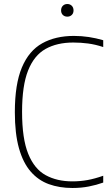

<svg xmlns="http://www.w3.org/2000/svg" viewBox="-20 -928 548 957"><path d="M341 9Q276 9 223.2 -10.2Q170.5 -29.5 132.8 -73Q95 -116.5 74.5 -189.2Q54 -262 54 -369Q54 -508.5 89.2 -592Q124.5 -675.5 190.5 -712.2Q256.5 -749 348.5 -749Q386 -749 422.5 -743.5Q459 -738 494.5 -727.5V-693.5Q455 -706.5 419 -711.2Q383 -716 345 -716Q264 -716 207 -684Q150 -652 120 -576.5Q90 -501 90 -371Q90 -236.5 120.8 -161Q151.5 -85.5 207.8 -54.8Q264 -24 340.5 -24Q379.5 -24 415.8 -30.5Q452 -37 494.5 -52V-18Q461 -6 422.8 1.5Q384.5 9 341 9ZM315.5 -845Q302 -845 293.2 -853.5Q284.5 -862 284.5 -876Q284.5 -890.5 293.2 -899.2Q302 -908 315.5 -908Q329 -908 337.8 -899.2Q346.5 -890.5 346.5 -876Q346.5 -862 337.8 -853.5Q329 -845 315.5 -845Z"/></svg>

Font: Encode Sans SC SemiCondensed Thin
Style: Regular
Weight: 250
Width: 4
Designer: Multiple Designers
Foundry: Impallari Type
Version: Version 3.002